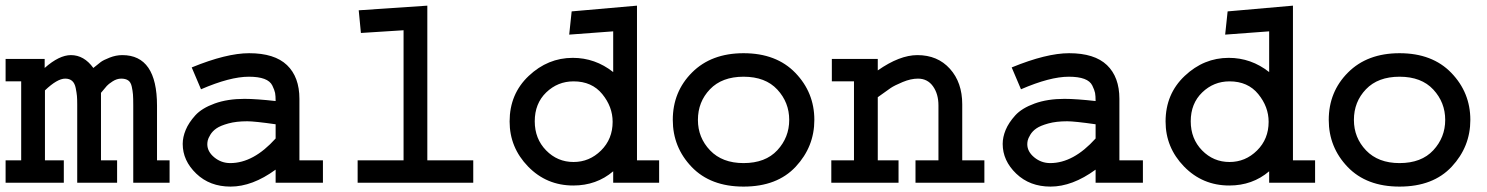

<svg xmlns="http://www.w3.org/2000/svg" viewBox="-20 -653 5313 686"><path d="M0 -442.4H139.6V-410.2Q191.4 -456.1 233.4 -456.1Q280.3 -456.1 313.5 -410.2Q331.1 -424.8 340.3 -431.6Q349.6 -438.5 372.1 -447.3Q394.5 -456.1 417 -456.1Q541 -456.1 541 -275.4V-80.1H585.9V0H456.1V-275.4Q456.1 -302.7 455.1 -315.4Q454.1 -328.1 450.7 -343.8Q447.3 -359.4 438 -365.7Q428.7 -372.1 413.1 -372.1Q397.5 -372.1 382.3 -362.3Q367.2 -352.5 361.8 -346.2Q356.4 -339.8 340.8 -321.3V-80.1H398.4V0H255.9V-279.3Q255.9 -298.8 254.9 -310.1Q253.9 -321.3 250.5 -338.4Q247.1 -355.5 237.8 -363.8Q228.5 -372.1 212.9 -372.1Q184.6 -372.1 140.6 -330.1V-80.1H208V0H0V-80.1H55.7V-362.3H0Z M1049.8 -299.8V-80.1H1133.8V0H964.8V-46.9Q881.8 13.7 803.7 13.7Q729.5 13.7 681.2 -32.7Q632.8 -79.1 632.8 -138.7Q632.8 -163.1 643.6 -189Q654.3 -214.8 677.7 -240.7Q701.2 -266.6 747.1 -283.2Q793 -299.8 853.5 -299.8Q894.5 -299.8 964.8 -292Q964.8 -310.5 962.9 -320.8Q960.9 -331.1 953.1 -347.2Q945.3 -363.3 924.3 -371.1Q903.3 -378.9 869.1 -378.9Q801.8 -378.9 698.2 -334L665 -412.1Q789.1 -462.9 870.1 -462.9Q960.9 -462.9 1005.4 -420.4Q1049.8 -377.9 1049.8 -299.8ZM964.8 -158.2V-209Q889.6 -219.7 863.3 -219.7Q824.2 -219.7 795.9 -211.9Q767.6 -204.1 753.4 -194.3Q739.3 -184.6 731.4 -171.4Q723.6 -158.2 722.2 -150.9Q720.7 -143.6 720.7 -137.7Q720.7 -111.3 745.6 -90.8Q770.5 -70.3 802.7 -70.3Q885.7 -70.3 964.8 -158.2Z M1261.7 -616.2 1506.8 -632.8V-80.1H1670.9V0H1257.8V-80.1H1421.9V-544.9L1269.5 -535.2Z M2022.5 -612.3 2255.9 -632.8V-80.1H2335V0H2170.9V-41Q2111.3 9.8 2028.3 9.8Q1932.6 9.8 1866.7 -58.1Q1800.8 -126 1800.8 -218.8Q1800.8 -317.4 1869.1 -381.8Q1937.5 -446.3 2026.4 -446.3Q2106.4 -446.3 2170.9 -395.5V-541L2013.7 -529.3ZM2168.9 -217.8Q2168.9 -271.5 2131.8 -316.9Q2094.7 -362.3 2029.3 -362.3Q1972.7 -362.3 1931.6 -322.8Q1890.6 -283.2 1890.6 -219.7Q1890.6 -157.2 1931.2 -115.7Q1971.7 -74.2 2029.3 -74.2Q2085.9 -74.2 2127.4 -115.2Q2168.9 -156.2 2168.9 -217.8Z M2383.8 -224.6Q2383.8 -325.2 2452.6 -394Q2521.5 -462.9 2636.7 -462.9Q2753.9 -462.9 2821.8 -392.6Q2889.6 -322.3 2889.6 -224.6Q2889.6 -128.9 2823.2 -57.6Q2756.8 13.7 2636.7 13.7Q2518.6 13.7 2451.2 -56.6Q2383.8 -127 2383.8 -224.6ZM2473.6 -224.6Q2473.6 -161.1 2517.1 -115.7Q2560.5 -70.3 2636.7 -70.3Q2714.8 -70.3 2757.3 -116.2Q2799.8 -162.1 2799.8 -224.6Q2799.8 -287.1 2757.3 -333Q2714.8 -378.9 2636.7 -378.9Q2559.6 -378.9 2516.6 -334Q2473.6 -289.1 2473.6 -224.6Z M2952.1 -442.4H3116.2V-401.4Q3194.3 -456.1 3257.8 -456.1Q3330.1 -456.1 3374 -407.2Q3418 -358.4 3418 -280.3V-80.1H3497.1V0H3251V-80.1H3333V-276.4Q3333 -317.4 3313.5 -344.7Q3293.9 -372.1 3259.8 -372.1Q3234.4 -372.1 3205.1 -359.9Q3175.8 -347.7 3162.1 -338.4Q3148.4 -329.1 3116.2 -305.7V-80.1H3190.4V0H2950.2V-80.1H3031.2V-362.3H2952.1Z M3979.5 -299.8V-80.1H4063.5V0H3894.5V-46.9Q3811.5 13.7 3733.4 13.7Q3659.2 13.7 3610.8 -32.7Q3562.5 -79.1 3562.5 -138.7Q3562.5 -163.1 3573.2 -189Q3584 -214.8 3607.4 -240.7Q3630.9 -266.6 3676.8 -283.2Q3722.7 -299.8 3783.2 -299.8Q3824.2 -299.8 3894.5 -292Q3894.5 -310.5 3892.6 -320.8Q3890.6 -331.1 3882.8 -347.2Q3875 -363.3 3854 -371.1Q3833 -378.9 3798.8 -378.9Q3731.4 -378.9 3627.9 -334L3594.7 -412.1Q3718.8 -462.9 3799.8 -462.9Q3890.6 -462.9 3935.1 -420.4Q3979.5 -377.9 3979.5 -299.8ZM3894.5 -158.2V-209Q3819.3 -219.7 3793 -219.7Q3753.9 -219.7 3725.6 -211.9Q3697.3 -204.1 3683.1 -194.3Q3668.9 -184.6 3661.1 -171.4Q3653.3 -158.2 3651.9 -150.9Q3650.4 -143.6 3650.4 -137.7Q3650.4 -111.3 3675.3 -90.8Q3700.2 -70.3 3732.4 -70.3Q3815.4 -70.3 3894.5 -158.2Z M4366.2 -612.3 4599.6 -632.8V-80.1H4678.7V0H4514.6V-41Q4455.1 9.8 4372.1 9.8Q4276.4 9.8 4210.4 -58.1Q4144.5 -126 4144.5 -218.8Q4144.5 -317.4 4212.9 -381.8Q4281.2 -446.3 4370.1 -446.3Q4450.2 -446.3 4514.6 -395.5V-541L4357.4 -529.3ZM4512.7 -217.8Q4512.7 -271.5 4475.6 -316.9Q4438.5 -362.3 4373 -362.3Q4316.4 -362.3 4275.4 -322.8Q4234.4 -283.2 4234.4 -219.7Q4234.4 -157.2 4274.9 -115.7Q4315.4 -74.2 4373 -74.2Q4429.7 -74.2 4471.2 -115.2Q4512.7 -156.2 4512.7 -217.8Z M4727.5 -224.6Q4727.5 -325.2 4796.4 -394Q4865.2 -462.9 4980.5 -462.9Q5097.7 -462.9 5165.5 -392.6Q5233.4 -322.3 5233.4 -224.6Q5233.4 -128.9 5167 -57.6Q5100.6 13.7 4980.5 13.7Q4862.3 13.7 4794.9 -56.6Q4727.5 -127 4727.5 -224.6ZM4817.4 -224.6Q4817.4 -161.1 4860.8 -115.7Q4904.3 -70.3 4980.5 -70.3Q5058.6 -70.3 5101.1 -116.2Q5143.6 -162.1 5143.6 -224.6Q5143.6 -287.1 5101.1 -333Q5058.6 -378.9 4980.5 -378.9Q4903.3 -378.9 4860.4 -334Q4817.4 -289.1 4817.4 -224.6Z"/></svg>

Font: Thabit-Bold
Style: Bold
Weight: 700
Designer: Regenerated by Nadim Shaikli
Foundry: MAK Alagha
Version: 0.01